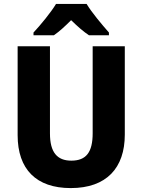

<svg xmlns="http://www.w3.org/2000/svg" viewBox="-20 -950 726 980"><path d="M422 -930H266C241 -888 186 -821 151 -784V-770H255C284 -790 311 -815 343 -847C376 -815 404 -790 434 -770H536V-784C500 -825 449 -885 422 -930ZM617 -263V-714H453V-270C453 -173 420 -130 344 -130C272 -130 235 -172 235 -269V-714H70V-260C70 -86 165 10 341 10C524 10 617 -93 617 -263Z"/></svg>

Font: Noto Sans Myanmar UI SemiCondensed ExtraBold
Style: Regular
Weight: 800
Width: 4
Designer: Monotype Design Team
Foundry: Monotype Imaging Inc.
Version: Version 2.103